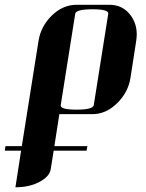

<svg xmlns="http://www.w3.org/2000/svg" viewBox="-44 -481 615 809"><path d="M-23.9 153.8 -21 134.8H47.9L118.2 -308.1Q127.9 -370.6 174.8 -416Q221.2 -460.9 279.8 -460.9H417Q473.6 -460.9 506.8 -416Q532.2 -380.9 532.2 -336.4Q532.2 -324.2 529.8 -308.1L505.9 -153.8Q496.1 -90.8 448.2 -44.9Q401.9 0 345.2 0H206.1L185.1 134.8H324.2L320.8 153.8H182.1L169.9 231Q165.5 262.7 121.1 286.1Q79.1 308.1 21 308.1L44.9 153.8ZM211.9 -38.1Q209 -19 278.8 -19Q348.1 -19 351.1 -38.1L412.1 -422.9Q415 -441.9 346.2 -441.9Q275.9 -441.9 272.9 -422.9Z"/></svg>

Font: Hjet
Style: Italic
Weight: 400
Designer: T. Christopher White
Version: Version 1.2